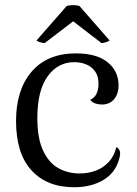

<svg xmlns="http://www.w3.org/2000/svg" viewBox="-20 -734 545 766"><path d="M276 13Q167 13 105.5 -54.5Q44 -122 44 -251Q44 -376 106.5 -448.5Q169 -521 283 -521Q366 -521 409.5 -485.5Q453 -450 453 -394Q453 -359 435 -338Q417 -317 387 -317Q374 -317 361 -321Q348 -325 340 -336Q357 -343 365 -360Q373 -377 373 -400Q373 -430 359.5 -449Q346 -468 324 -477Q302 -486 276 -486Q211 -486 170 -429.5Q129 -373 129 -263Q129 -182 152 -133Q175 -84 213 -63Q251 -42 297 -42Q333 -42 363 -53.5Q393 -65 414.5 -88.5Q436 -112 444 -147Q454 -143 458 -131.5Q462 -120 454 -95Q438 -42 390 -14.5Q342 13 276 13ZM158 -562Q152 -562 140 -565.5Q128 -569 126 -573L246 -710Q252 -712 262 -713Q272 -714 281.5 -713Q291 -712 297 -710L417 -573Q414 -569 402.5 -565.5Q391 -562 385 -562L272 -649Z"/></svg>

Font: Arima
Style: Regular
Weight: 400
Designer: Joana Correia and Natanael Gama
Foundry: NDISCOVER
Version: Version 1.101;gftools[0.9.23]